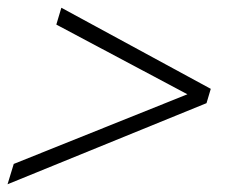

<svg xmlns="http://www.w3.org/2000/svg" viewBox="-60 -466 580 496"><path d="M435.5 -227 432.5 -218 85.5 -402.5 98.5 -446 484.5 -236.5 473.5 -199.5 -40.5 10 -24.5 -42.5Z"/></svg>

Font: Newsreader 16pt
Style: Italic
Weight: 400
Italic angle: -17°
Designer: Hugues Gentile
Foundry: Production Type
Version: Version 1.003